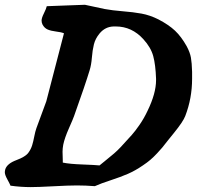

<svg xmlns="http://www.w3.org/2000/svg" viewBox="-22 -762 816 796"><path d="M21.5 7.8Q18.6 0 8.3 -18.6Q-2 -37.1 -2 -47.9Q-2 -52.7 0 -60.5Q7.8 -84 45.9 -98.1Q84 -112.3 95.7 -128.9Q106.4 -143.6 111.3 -159.7Q116.2 -175.8 120.1 -196.3Q124 -216.8 128.9 -230.5L169.9 -341.8Q175.8 -365.2 243.2 -624Q231.4 -628.9 210.4 -631.3Q189.5 -633.8 175.8 -639.6Q162.1 -645.5 154.3 -660.2Q150.4 -668 150.4 -676.8Q150.4 -687.5 160.2 -707Q169.9 -726.6 171.9 -736.3Q202.1 -737.3 251 -739.3Q299.8 -741.2 330.1 -742.2L412.1 -724.6Q443.4 -718.8 486.8 -715.3Q530.3 -711.9 564.9 -705.6Q599.6 -699.2 634.8 -681.6Q677.7 -659.2 703.6 -634.8Q729.5 -610.4 752 -570.3Q765.6 -544.9 769.5 -523.4Q773.4 -502 774.4 -463.9V-435.5Q774.4 -354.5 746.1 -281.2Q737.3 -257.8 699.2 -210.9Q692.4 -203.1 674.8 -180.7Q657.2 -158.2 650.4 -149.9Q643.6 -141.6 629.4 -126.5Q615.2 -111.3 601.6 -99.6Q587.9 -87.9 570.3 -76.2Q539.1 -54.7 508.8 -41.5Q478.5 -28.3 438 -15.1Q397.5 -2 371.1 9.8Q333 6.8 296.9 6.8Q261.7 6.8 198.2 10.3Q134.8 13.7 105.5 13.7Q64.5 13.7 21.5 7.8ZM238.3 -87.9Q266.6 -82 319.8 -80.1Q373 -78.1 390.6 -76.2Q402.3 -85.9 419.9 -100.1Q437.5 -114.3 451.2 -126Q464.8 -137.7 478.5 -152.3Q510.7 -187.5 524.4 -202.6Q538.1 -217.8 556.6 -244.6Q575.2 -271.5 589.8 -302.7Q625 -375 625 -429.7V-435.5Q623 -493.2 613.3 -529.3Q603.5 -565.4 572.3 -599.6Q524.4 -652.3 458 -652.3H449.2Q414.1 -651.4 390.6 -623Q373 -601.6 367.2 -577.6Q361.3 -553.7 358.9 -522.9Q356.4 -492.2 349.6 -470.7Q332 -412.1 285.2 -281.2Q281.2 -269.5 263.7 -230Q246.1 -190.4 240.2 -162.1Q237.3 -146.5 237.3 -132.8Q237.3 -127 237.8 -115.2Q238.3 -103.5 238.3 -95.7Z"/></svg>

Font: Essays1743
Style: Italic
Weight: 500
Italic angle: -10°
Designer: Based on the typeface in a 1743 English translation of the essays of Montaigne.  PostScript/TrueType font designed by Jo
Version: Version 002.100